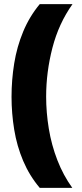

<svg xmlns="http://www.w3.org/2000/svg" viewBox="-20 -754 399 932"><path d="M36 -284Q36 -366 49 -446.5Q62 -527 92.5 -600.5Q123 -674 173 -734H332Q265 -640 234.5 -522Q204 -404 204 -285Q204 -208 217 -129Q230 -50 258.5 23.5Q287 97 331 158H173Q123 99 92.5 27Q62 -45 49 -124.5Q36 -204 36 -284Z"/></svg>

Font: Noto Sans Gujarati UI Black
Style: Regular
Weight: 900
Designer: Jelle Bosma - Monotype Design Team, Universal Thirst
Foundry: Monotype Imaging Inc.
Version: Version 2.106; ttfautohint (v1.8.4.7-5d5b)